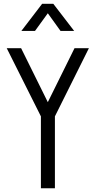

<svg xmlns="http://www.w3.org/2000/svg" viewBox="-20 -1008 512 1028"><path d="M199 0V-385L16 -750H93L236 -461L379 -750H456L274 -385V0ZM94.5 -842.5 205.5 -987.5H265.5L377 -842.5H304L236 -937L167.5 -842.5Z"/></svg>

Font: Mohave
Style: Regular
Weight: 400
Designer: Gumpita Rahayu
Foundry: Tokotype
Version: Version 2.003; ttfautohint (v1.8.3)